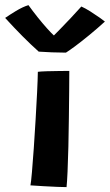

<svg xmlns="http://www.w3.org/2000/svg" viewBox="-80 -744 438 766"><path d="M185.5 2.5Q173.5 2.5 148 1.5Q122.5 0.5 93.5 -1.2Q64.5 -3 41.5 -4.5Q44 -17.5 47.5 -57.8Q51 -98 54.8 -152.8Q58.5 -207.5 62 -266Q65.5 -324.5 68 -375.5Q70.5 -426.5 71 -457.5Q82 -459 108 -459.8Q134 -460.5 160 -460.8Q186 -461 196.5 -461Q196.5 -431.5 196 -381.8Q195.5 -332 194.8 -273.5Q194 -215 192.8 -158.8Q191.5 -102.5 189.5 -59Q187.5 -15.5 185.5 2.5ZM244.5 -718Q259.5 -711.5 279.8 -698.8Q300 -686 317 -674Q334 -662 338.5 -658Q309 -631 278 -605.5Q247 -580 221.5 -561Q196 -542 183 -534Q160 -534 126.8 -535.2Q93.5 -536.5 74.5 -538Q42 -567 9.5 -599.8Q-23 -632.5 -59.5 -672.5Q-44.5 -683 -17 -699.8Q10.5 -716.5 33.5 -723.5Q50.5 -700 70.2 -675.2Q90 -650.5 107.5 -631Q125 -611.5 135 -602.5Q144.5 -612 163 -631Q181.5 -650 203.2 -673Q225 -696 244.5 -718Z"/></svg>

Font: Grandstander SemiBold
Style: Regular
Weight: 600
Designer: Tyler Finck
Foundry: Etcetera Type Co
Version: Version 1.200; ttfautohint (v1.8.3)